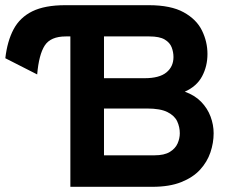

<svg xmlns="http://www.w3.org/2000/svg" viewBox="-26 -720 898 740"><path d="M117.3 -433.1 -5.5 -495.6Q2.1 -561.5 26.4 -607.2Q50.8 -652.9 98.8 -676.5Q146.9 -700 225.5 -700H364.8V-579.6H227.6Q169.1 -579.6 146.4 -544.5Q123.8 -509.4 117.3 -433.1ZM245.2 0V-700H547.2Q632.6 -700 682 -672.6Q731.5 -645.3 752.5 -602.2Q773.6 -559.1 773.6 -512Q773.6 -464.9 753 -426.1Q732.5 -387.3 686.2 -366.6Q724.3 -353.2 749 -327.9Q773.7 -302.6 785.5 -270.8Q797.4 -238.9 797.4 -206.4Q797.4 -169.4 785 -132.7Q772.6 -96 745.2 -66Q717.7 -36.1 672.5 -18.1Q627.2 0 561.4 0ZM374.8 -121.4H569.6Q607.3 -121.4 628.6 -134.5Q649.9 -147.6 658.5 -167.2Q667 -186.8 667 -206.4Q667 -230.3 657 -252.2Q646.9 -274 619.6 -287.9Q592.3 -301.8 540.6 -301.8H374.8ZM374.8 -418.6H531.4Q588.2 -418.6 615.4 -440.9Q642.6 -463.1 642.6 -500.2Q642.6 -519.1 635.7 -537.4Q628.8 -555.7 608.8 -567.7Q588.8 -579.6 549.8 -579.6H374.8Z"/></svg>

Font: Overpass
Style: Regular
Weight: 400
Designer: Delve Withrington, Dave Bailey, Thomas Jockin
Foundry: Delve Fonts LLC
Version: Version 4.000